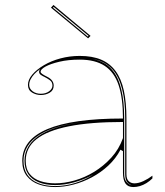

<svg xmlns="http://www.w3.org/2000/svg" viewBox="-20 -741 666 776"><path d="M302 -515Q353 -515 388.5 -500Q424 -485 447 -454Q470 -423 480.5 -375Q491 -327 491 -262V-37Q491 -17 500.5 -8.5Q510 0 523 0Q540 0 559.5 -9Q579 -18 596 -31V-20Q585 -9 572 -1Q559 7 545.5 11Q532 15 519 15Q497 15 487 0.5Q477 -14 477 -43Q477 -76 477 -91.5Q477 -107 477 -114.5Q477 -122 477 -130L467 -136Q448 -100 418 -72Q388 -44 351.5 -24.5Q315 -5 276.5 5Q238 15 203 15Q167 15 137 4.5Q107 -6 88.5 -29.5Q70 -53 70 -91Q70 -176 171 -219Q272 -262 477 -262Q477 -344 459.5 -396.5Q442 -449 403.5 -474.5Q365 -500 302 -500Q256 -500 220 -491.5Q184 -483 164 -472Q144 -461 144 -451Q144 -447 150 -442.5Q156 -438 172 -430Q197 -417 197 -395Q197 -376 181 -366.5Q165 -357 145 -357Q126 -357 109.5 -367Q93 -377 93 -398Q93 -419 110.5 -439.5Q128 -460 157.5 -477.5Q187 -495 224.5 -505Q262 -515 302 -515ZM477 -248Q346 -248 258.5 -230.5Q171 -213 127.5 -178.5Q84 -144 84 -91Q84 -58 100 -38Q116 -18 143 -9Q170 0 203 0Q240 0 281 -11.5Q322 -23 360.5 -46.5Q399 -70 430 -104Q461 -138 477 -183ZM203 11Q244 11 284 -1.5Q324 -14 358 -36Q320 -15 279.5 -4Q239 7 203 7Q164 7 136 -4.5Q108 -16 93.5 -38Q79 -60 79 -91Q79 -157 146 -198Q213 -239 337 -249Q210 -239 142.5 -198Q75 -157 75 -91Q75 -58 90 -35.5Q105 -13 134 -1Q163 11 203 11ZM349 -504Q375 -499 396 -488.5Q417 -478 433 -459Q458 -430 470 -380.5Q482 -331 482 -262V-37Q482 -28 484 -20.5Q486 -13 490 -7.5Q494 -2 500 2Q502 4 505 5.5Q508 7 512 8Q497 1 491.5 -9Q486 -19 486 -37V-262Q486 -332 473.5 -381Q461 -430 435 -460Q424 -472 411 -481Q398 -490 382.5 -495.5Q367 -501 349 -504ZM145 -362Q165 -362 178.5 -372Q192 -382 192 -395Q192 -409 182 -416.5Q172 -424 160 -430Q153 -433 145.5 -438Q138 -443 138 -451Q138 -457 143 -462Q129 -453 119 -442Q109 -431 103.5 -420Q98 -409 98 -398Q98 -383 111.5 -372.5Q125 -362 145 -362ZM336 -586 186 -710 196 -721 346 -596ZM338 -596 197 -713 194 -710 335 -593Z"/></svg>

Font: Kalnia Glaze Thin
Style: Regular
Weight: 100
Version: Version 1.110